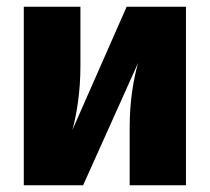

<svg xmlns="http://www.w3.org/2000/svg" viewBox="-20 -553 627 573"><path d="M535 -533H358L196 -165C209 -212 220 -280 220 -355V-533H51V0H228L392 -365C379 -319 367 -252 367 -175V0H535Z"/></svg>

Font: Fira Sans ExtraBold
Style: Regular
Weight: 800
Designer: bBox Type GmbH & Carrois Corporate GbR & Edenspiekermann AG
Foundry: bBox Type GmbH & Carrois Corporate GbR & Edenspiekermann AG
Version: Version 4.300;PS 004.300;hotconv 1.0.88;makeotf.lib2.5.64775